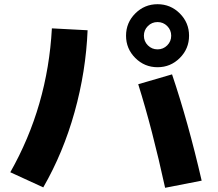

<svg xmlns="http://www.w3.org/2000/svg" viewBox="-20 -850 1040 914"><path d="M638 -449 799 -496Q876 -268 940 10L766 44Q705 -236 638 -449ZM227 -715 397 -706Q389 -510 335 -316.5Q281 -123 186 42L29 -30Q207 -344 227 -715ZM776 -634Q795 -653 795 -680Q795 -707 776 -726Q757 -745 730 -745Q703 -745 684 -726Q665 -707 665 -680Q665 -653 684 -634Q703 -615 730 -615Q757 -615 776 -634ZM836 -786Q880 -742 880 -680Q880 -618 836 -574Q792 -530 730 -530Q668 -530 624 -574Q580 -618 580 -680Q580 -742 624 -786Q668 -830 730 -830Q792 -830 836 -786Z"/></svg>

Font: Mplus 1p ExtraBold
Style: Regular
Weight: 800
Version: Version 1.061